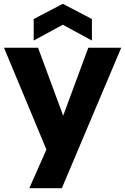

<svg xmlns="http://www.w3.org/2000/svg" viewBox="-20 -803 658 1009"><path d="M444 -552 312 -195 180 -552H1L224 -17L134 186H305L617 -552ZM157 -590 310 -673 463 -590V-703L310 -783L157 -703Z"/></svg>

Font: Malmofest
Style: Bold
Weight: 700
Designer: Jonny Pinhorn (Poppins), Kolossal
Version: Version 1.004;Glyphs 3.1.2 (3151)